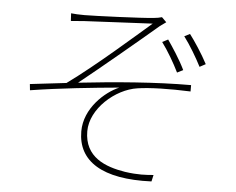

<svg xmlns="http://www.w3.org/2000/svg" viewBox="-53 -812 1107 902"><g transform="rotate(5 500.0 -361.0)"><path d="M248 -729 250 -693C262 -694 287 -696 314 -698C359 -701 586 -711 634 -714C569 -658 383 -493 255 -401C205 -395 139 -387 84 -381L87 -352C226 -374 382 -390 504 -401C438 -373 344 -290 344 -181C344 -40 461 35 693 25L700 -6C665 -3 627 0 565 -9C472 -24 372 -61 372 -184C372 -290 486 -390 589 -405C648 -414 739 -416 839 -412V-442C673 -442 479 -426 309 -407C401 -480 592 -640 669 -706C677 -712 691 -722 697 -726L675 -748C665 -745 650 -742 636 -741C582 -735 357 -726 312 -726C285 -726 265 -727 248 -729ZM713 -646 686 -632C715 -593 747 -538 768 -495L796 -509C772 -559 735 -614 713 -646ZM813 -681 787 -668C817 -628 849 -574 871 -531L899 -546C874 -594 836 -651 813 -681Z"/></g></svg>

Font: Harano Aji Gothic KR ExtraLight
Style: Regular
Weight: 250
Foundry: Masamichi Hosoda
Version: HaranoAjiGothicKR-ExtraLight version 20220220;ttx 4.29.1